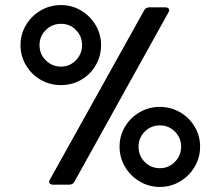

<svg xmlns="http://www.w3.org/2000/svg" viewBox="-20 -729 865 758"><path d="M61 -551Q61 -594 82.5 -630Q104 -666 140.5 -687.5Q177 -709 221 -709Q264 -709 300 -687.5Q336 -666 357.5 -630Q379 -594 379 -551Q379 -508 358 -471.5Q337 -435 300.5 -414Q264 -393 221 -393Q177 -393 140.5 -414Q104 -435 82.5 -471.5Q61 -508 61 -551ZM174 -11Q174 -16 177 -20L549 -688Q555 -700 570 -700H633Q640 -700 644 -697Q648 -694 648 -689Q648 -685 645 -680L274 -12Q268 0 253 0H189Q182 0 178 -3Q174 -6 174 -11ZM304 -551Q304 -586 280 -610.5Q256 -635 221 -635Q186 -635 161 -610.5Q136 -586 136 -551Q136 -515 161 -490.5Q186 -466 221 -466Q255 -466 279.5 -491Q304 -516 304 -551ZM452 -150Q452 -193 473.5 -229Q495 -265 531.5 -286Q568 -307 611 -307Q654 -307 690.5 -286Q727 -265 748.5 -229Q770 -193 770 -150Q770 -107 748.5 -70.5Q727 -34 690.5 -12.5Q654 9 611 9Q568 9 531.5 -12.5Q495 -34 473.5 -70.5Q452 -107 452 -150ZM695 -150Q695 -185 670.5 -209.5Q646 -234 611 -234Q576 -234 551.5 -209.5Q527 -185 527 -150Q527 -114 551.5 -89.5Q576 -65 611 -65Q646 -65 670.5 -90Q695 -115 695 -150Z"/></svg>

Font: Barlow
Style: Bold
Weight: 700
Designer: Jeremy Tribby
Foundry: Jeremy Tribby
Version: Version 1.101 August 23, 2024